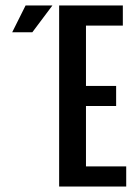

<svg xmlns="http://www.w3.org/2000/svg" viewBox="-20 -679 504 699"><path d="M73.2 -659.2H170.9L97.7 -561.5H24.4ZM293 -73.2H439.5V0H195.3V-659.2H427.2V-585.9H293V-366.2H402.8V-293H293Z"/></svg>

Font: Alegre Sans
Style: Regular
Weight: 400
Width: 3
Designer: GrandChaos9000
Version: Version 1.2.6 - August 1, 2014